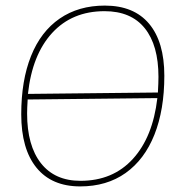

<svg xmlns="http://www.w3.org/2000/svg" viewBox="-20 -662 639 687"><path d="M568 -391Q568 -269 532.5 -180Q497 -91 429.5 -43Q362 5 267 5Q165 5 110.5 -62Q56 -129 56 -253Q56 -374 91 -461.5Q126 -549 193.5 -595.5Q261 -642 355 -642Q459 -642 513.5 -577Q568 -512 568 -391ZM80 -326 545 -331Q547 -367 547 -387Q547 -500 498 -561Q449 -622 354 -622Q238 -622 166.5 -544Q95 -466 80 -326ZM543 -311 79 -306Q77 -274 77 -256Q77 -141 126.5 -78Q176 -15 268 -15Q384 -15 455.5 -93.5Q527 -172 543 -311Z"/></svg>

Font: Luna Sans Thin
Style: Italic
Weight: 250
Italic angle: -7°
Designer: Juan Pablo del Peral
Foundry: Huerta Tipografica
Version: Version 2.001; ttfautohint (v1.5)